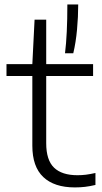

<svg xmlns="http://www.w3.org/2000/svg" viewBox="-20 -828 454 858"><path d="M406.5 -55V-1.5Q381 4.5 359.8 7Q338.5 9.5 314.5 9.5Q222.5 9.5 173.5 -36.8Q124.5 -83 124.5 -177V-488.5H9V-541.5H124.5L134.5 -740H186.5V-541.5H396V-488.5H186.5V-188Q186.5 -112.5 221.5 -78.8Q256.5 -45 326 -45Q345 -45 363.5 -47.2Q382 -49.5 406.5 -55ZM281 -808H329.5Q329.5 -752.5 324.2 -695.5Q319 -638.5 307.5 -590H270.5Q281 -673 281 -808Z"/></svg>

Font: Encode Sans Expanded Light
Style: Regular
Weight: 300
Width: 7
Designer: Multiple Designers
Foundry: Impallari Type
Version: Version 2.000